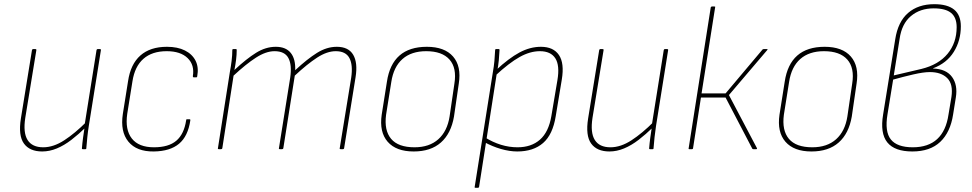

<svg xmlns="http://www.w3.org/2000/svg" viewBox="-20 -714 4653 919"><path d="M182 11Q122 11 94.5 -27Q67 -65 80 -147L133 -474Q134 -479 138 -479H149Q155 -479 154 -474L101 -150Q90 -79 112 -44Q134 -9 187 -9Q236 -9 287.5 -42.5Q339 -76 395 -132L392 -106Q356 -71 321.5 -44.5Q287 -18 252 -3.5Q217 11 182 11ZM376 0Q372 0 372 -3Q374 -29 377.5 -54.5Q381 -80 385 -106V-116L442 -474Q443 -479 447 -479H458Q464 -479 463 -474L405 -111Q401 -86 398 -57.5Q395 -29 393 -3Q393 0 389 0Z M716 11Q634 12 594.5 -36Q555 -84 568 -169L593 -326Q605 -407 652 -448.5Q699 -490 779 -490Q830 -490 865 -472.5Q900 -455 916 -423.5Q932 -392 924 -349Q924 -344 920 -344H907Q903 -344 903 -349Q912 -403 878 -436Q844 -469 778 -469Q708 -469 666.5 -432.5Q625 -396 614 -325L589 -169Q578 -93 611 -51Q644 -9 717 -9Q787 -9 824 -40.5Q861 -72 871 -138Q871 -143 874 -143H888Q892 -143 891 -138Q880 -62 837 -26Q794 10 716 11Z M1027 0Q1022 0 1023 -4L1080 -368Q1085 -394 1088.5 -422Q1092 -450 1092 -475Q1092 -479 1096 -479H1110Q1113 -479 1113 -475Q1113 -452 1110 -428Q1107 -404 1102 -379Q1160 -433 1206 -461.5Q1252 -490 1300 -490Q1348 -490 1371.5 -461Q1395 -432 1393 -378Q1451 -432 1497.5 -461Q1544 -490 1592 -490Q1648 -490 1670.5 -452Q1693 -414 1682 -345L1627 -4Q1626 0 1622 0H1610Q1605 0 1606 -4L1661 -342Q1670 -403 1652.5 -436Q1635 -469 1587 -469Q1545 -469 1497.5 -438Q1450 -407 1391 -352L1336 -4Q1335 0 1330 0H1319Q1314 0 1315 -4L1369 -342Q1378 -403 1360.5 -436Q1343 -469 1294 -469Q1253 -469 1205 -438Q1157 -407 1098 -352L1044 -4Q1043 0 1038 0Z M1960 11Q1876 11 1835.5 -35.5Q1795 -82 1807 -165L1832 -323Q1857 -490 2023 -490Q2108 -490 2148.5 -443.5Q2189 -397 2176 -314L2153 -156Q2139 -75 2090.5 -32Q2042 11 1960 11ZM1964 -9Q2035 -9 2078 -47.5Q2121 -86 2132 -157L2155 -314Q2167 -389 2131.5 -429Q2096 -469 2020 -469Q1949 -469 1906.5 -431.5Q1864 -394 1853 -322L1828 -165Q1818 -90 1852 -49.5Q1886 -9 1964 -9Z M2456 11Q2419 11 2377.5 -1Q2336 -13 2298 -34L2302 -56Q2339 -33 2378 -21Q2417 -9 2457 -9Q2523 -9 2564.5 -45.5Q2606 -82 2619 -158L2648 -330Q2660 -401 2638 -435Q2616 -469 2564 -469Q2517 -469 2467 -441Q2417 -413 2351 -352L2354 -378Q2415 -435 2466 -462.5Q2517 -490 2569 -490Q2629 -490 2655.5 -450.5Q2682 -411 2669 -333L2640 -158Q2626 -70 2579.5 -29.5Q2533 11 2456 11ZM2256 185Q2251 185 2252 181L2339 -368Q2344 -395 2346.5 -422.5Q2349 -450 2350 -475Q2350 -479 2354 -479H2368Q2371 -479 2371 -475Q2370 -451 2367.5 -425.5Q2365 -400 2360 -374L2358 -364L2273 181Q2272 185 2267 185Z M2897 11Q2837 11 2809.5 -27Q2782 -65 2795 -147L2848 -474Q2849 -479 2853 -479H2864Q2870 -479 2869 -474L2816 -150Q2805 -79 2827 -44Q2849 -9 2902 -9Q2951 -9 3002.5 -42.5Q3054 -76 3110 -132L3107 -106Q3071 -71 3036.5 -44.5Q3002 -18 2967 -3.5Q2932 11 2897 11ZM3091 0Q3087 0 3087 -3Q3089 -29 3092.5 -54.5Q3096 -80 3100 -106V-116L3157 -474Q3158 -479 3162 -479H3173Q3179 -479 3178 -474L3120 -111Q3116 -86 3113 -57.5Q3110 -29 3108 -3Q3108 0 3104 0Z M3651 -479Q3654 -479 3654 -477.5Q3654 -476 3652 -474L3469 -259L3603 -5Q3604 -3 3603 -1.5Q3602 0 3600 0H3586Q3583 0 3581 -2L3453 -247H3335L3297 -3Q3296 0 3292 0H3279Q3275 0 3276 -3L3382 -679Q3384 -683 3388 -683H3399Q3405 -683 3403 -679L3338 -267H3453L3629 -476Q3631 -479 3635 -479Z M3864 11Q3780 11 3739.5 -35.5Q3699 -82 3711 -165L3736 -323Q3761 -490 3927 -490Q4012 -490 4052.5 -443.5Q4093 -397 4080 -314L4057 -156Q4043 -75 3994.5 -32Q3946 11 3864 11ZM3868 -9Q3939 -9 3982 -47.5Q4025 -86 4036 -157L4059 -314Q4071 -389 4035.5 -429Q4000 -469 3924 -469Q3853 -469 3810.5 -431.5Q3768 -394 3757 -322L3732 -165Q3722 -90 3756 -49.5Q3790 -9 3868 -9Z M4347 11Q4262 11 4227 -32.5Q4192 -76 4207 -166L4265 -526Q4278 -610 4326.5 -652Q4375 -694 4452 -694Q4515 -694 4547 -668Q4579 -642 4579 -588Q4579 -520 4545.5 -466Q4512 -412 4446 -387V-386Q4509 -384 4537 -345.5Q4565 -307 4555 -247L4542 -166Q4529 -81 4480.5 -35Q4432 11 4347 11ZM4349 -9Q4497 -9 4520 -166L4534 -250Q4543 -311 4514 -340Q4485 -369 4431 -369Q4400 -369 4350.5 -357.5Q4301 -346 4255 -333L4228 -167Q4214 -84 4244 -46.5Q4274 -9 4349 -9ZM4258 -353 4390 -384Q4472 -404 4515.5 -456.5Q4559 -509 4559 -584Q4559 -630 4532.5 -652Q4506 -674 4449 -674Q4384 -674 4340 -637Q4296 -600 4286 -528Z"/></svg>

Font: Sofia Sans Semi Condensed Thin
Style: Italic
Weight: 250
Italic angle: -9°
Version: Version 4.100